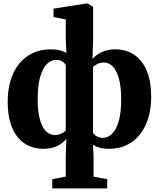

<svg xmlns="http://www.w3.org/2000/svg" viewBox="-20 -839 908 1098"><path d="M279 238.5V185.5L356 171V51L359.5 -45.5Q347.5 -29.5 328.8 -16.5Q310 -3.5 285 4.2Q260 12 228 12Q185 12 148 -3.5Q111 -19 83.2 -51.8Q55.5 -84.5 39.8 -135.8Q24 -187 24 -258Q24 -324.5 40.5 -379.2Q57 -434 89 -473.8Q121 -513.5 166.8 -535.2Q212.5 -557 270 -557Q300.5 -557 323.5 -551Q346.5 -545 359.5 -536L356 -617.5V-728L286 -741.5V-789.5L473.5 -819H481L512.5 -800V-617.5L509 -503Q522.5 -517.5 540.8 -529.5Q559 -541.5 583.8 -549.2Q608.5 -557 640 -557Q683 -557 720 -541Q757 -525 785 -492Q813 -459 828.8 -407.5Q844.5 -356 844.5 -284.5Q844.5 -218.5 828 -164.2Q811.5 -110 780.5 -70.5Q749.5 -31 705 -9.5Q660.5 12 604 12Q569 12 546.8 4.8Q524.5 -2.5 511.5 -11L515 51V171.5L593 185.5V238.5ZM294.5 -67Q314.5 -67 330.8 -75Q347 -83 356 -92.5V-467.5Q352.5 -474.5 345 -481Q337.5 -487.5 326.5 -492Q315.5 -496.5 301.5 -496.5Q272.5 -496.5 248.2 -473Q224 -449.5 209.8 -399.5Q195.5 -349.5 195.5 -270Q195.5 -203.5 207.5 -158.2Q219.5 -113 241.5 -90Q263.5 -67 294.5 -67ZM567 -50.5Q596 -50.5 620.2 -73.2Q644.5 -96 658.8 -145Q673 -194 673 -272.5Q673 -342 660.2 -388.5Q647.5 -435 625.5 -458.2Q603.5 -481.5 573.5 -481.5Q553.5 -481.5 537.8 -474Q522 -466.5 512 -456V-79Q515.5 -73 523.2 -66.5Q531 -60 542 -55.2Q553 -50.5 567 -50.5Z"/></svg>

Font: Merriweather 48pt Black
Style: Regular
Weight: 900
Version: Version 2.100